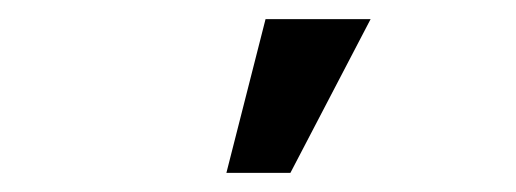

<svg xmlns="http://www.w3.org/2000/svg" viewBox="-20 -638 540 201"><path d="M217 -457 258 -618H368L284 -457Z"/></svg>

Font: Rokkitt SemiBold
Style: Bold
Weight: 700
Version: Version 3.103